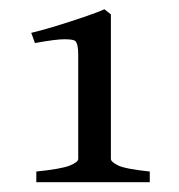

<svg xmlns="http://www.w3.org/2000/svg" viewBox="-20 -687 377 405"><path d="M56.6 -302.7V-325.2Q109.9 -330.6 127.4 -337.9Q145 -345.2 145 -351.6V-571.8Q145 -594.7 138.7 -600.6Q134.8 -604 116.9 -604.2Q99.1 -604.5 53.7 -596.2L45.9 -617.7Q64.9 -622.1 95.5 -631.3Q126 -640.6 155.5 -650.6Q185.1 -660.6 200.2 -667.5L213.9 -656.7V-351.6Q213.9 -345.7 229 -338.1Q244.1 -330.6 295.9 -325.2V-302.7Z"/></svg>

Font: Gentium Book Plus
Style: Regular
Weight: 400
Designer: Victor Gaultney, Annie Olsen, Iska Routamaa, Becca Hirsbrunner
Foundry: SIL International
Version: Version 6.101